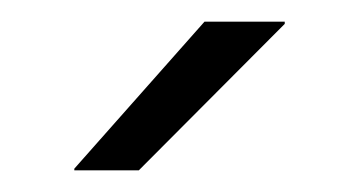

<svg xmlns="http://www.w3.org/2000/svg" viewBox="-20 -708 332 177"><path d="M168.5 -688H242.5V-686L108 -551H48.5V-552.5Z"/></svg>

Font: Anek Gujarati SemiExpanded Light
Style: Regular
Weight: 300
Width: 6
Designer: Mrunmayee Ghaisas (Gujarati), Yesha Goshar (Latin)
Foundry: Ek Type
Version: Version 1.003